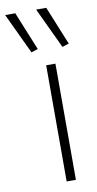

<svg xmlns="http://www.w3.org/2000/svg" viewBox="-167 -839 445 879"><g transform="rotate(-10 56.0 -399.5)"><path d="M13 -610 -76 -799H-29L44 -620ZM157 -610 68 -799H115L188 -620ZM69 -540H112V0H69Z"/></g></svg>

Font: Encode Sans Compressed
Style: ExtraLight
Weight: 200
Designer: Pablo Impallari, Andres Torresi
Foundry: Pablo Impallari, Andres Torresi
Version: Version 1.000; ttfautohint (v1.00) -l 8 -r 50 -G 200 -x 14 -